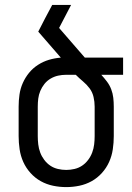

<svg xmlns="http://www.w3.org/2000/svg" viewBox="-20 -755 540 783"><path d="M250 8Q223 8 196.5 2.5Q170 -3 146.5 -16Q123 -29 104.5 -49.5Q86 -70 75 -94.5Q64 -119 60 -146Q56 -173 56 -200V-320Q56 -345 59.5 -369.5Q63 -394 73 -416.5Q83 -439 98.5 -458Q114 -477 135 -490.5Q156 -504 179.5 -511Q203 -518 228 -520L136 -626Q150 -653 164 -680.5Q178 -708 193 -735H270L221 -641L326 -520H482V-450H393Q405 -437 416 -422.5Q427 -408 433.5 -391Q440 -374 442 -356Q444 -338 444 -320V-200Q444 -173 440 -146Q436 -119 425 -94.5Q414 -70 395.5 -49.5Q377 -29 353.5 -16Q330 -3 303.5 2.5Q277 8 250 8ZM250 -62Q267 -62 284 -66Q301 -70 315 -79.5Q329 -89 339.5 -103Q350 -117 356 -133Q362 -149 364 -166Q366 -183 366 -200V-320Q366 -340 361.5 -359.5Q357 -379 345.5 -394.5Q334 -410 318.5 -423Q303 -436 289 -450H250Q233 -450 217 -446.5Q201 -443 186.5 -434.5Q172 -426 161.5 -413Q151 -400 144.5 -384.5Q138 -369 136 -353Q134 -337 134 -320V-200Q134 -183 136 -166Q138 -149 144 -133Q150 -117 160.5 -103Q171 -89 185 -79.5Q199 -70 216 -66Q233 -62 250 -62Z"/></svg>

Font: Iosevka Term Curly
Style: Regular
Weight: 400
Designer: Belleve Invis
Foundry: Belleve Invis
Version: Version 32.3.0